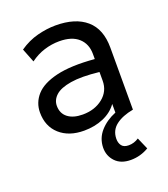

<svg xmlns="http://www.w3.org/2000/svg" viewBox="-135 -606 812 927"><g transform="rotate(-20 271.0 -142.5)"><path d="M215 15Q137 15 90.2 -27Q43.5 -69 43.5 -140Q43.5 -190.5 77.5 -228.8Q111.5 -267 185.8 -284.8Q260 -302.5 380.5 -292.5V-318.5Q380.5 -370.5 346.5 -401.2Q312.5 -432 248 -432Q209 -432 171 -420.2Q133 -408.5 98.5 -383L70.5 -454Q115.5 -485 164 -497.5Q212.5 -510 257.5 -510Q359 -510 414.5 -462Q470 -414 470 -319V0Q413.5 10.5 380.5 35.8Q347.5 61 346.5 104Q346 126 356.8 140.5Q367.5 155 393 155Q420.5 155 444.5 139L471 199.5Q428 225 378.5 225Q327.5 225 299.5 195.5Q271.5 166 272 123.5Q273 75.5 304.5 40Q336 4.5 385.5 -15.5V-60Q359.5 -23.5 314.5 -4.2Q269.5 15 215 15ZM131 -142.5Q131 -103.5 158.8 -82Q186.5 -60.5 235 -60.5Q297 -60.5 338.8 -94Q380.5 -127.5 380.5 -181.5V-226Q290 -236 235.2 -227Q180.5 -218 155.8 -195.5Q131 -173 131 -142.5Z"/></g></svg>

Font: Geologica Light
Style: Regular
Weight: 300
Designer: Sindre Bremnes, Frode Helland
Foundry: Monokrom Skriftforlag AS
Version: Version 1.010; ttfautohint (v1.8.4.7-5d5b);gftools[0.9.28]